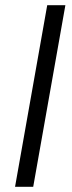

<svg xmlns="http://www.w3.org/2000/svg" viewBox="-20 -720 279 740"><path d="M38 0 162 -700H232L108 0Z"/></svg>

Font: DM Sans 9pt Light
Style: Italic
Weight: 300
Italic angle: -10°
Version: Version 4.004;gftools[0.9.30]